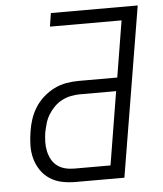

<svg xmlns="http://www.w3.org/2000/svg" viewBox="-53 -781 705 828"><g transform="rotate(-5 300.0 -367.5)"><path d="M240 0Q210 0 181.5 -6Q153 -12 129.5 -27.5Q106 -43 90.5 -66Q75 -89 67.5 -116.5Q60 -144 60.5 -173.5Q61 -203 66 -233Q70 -260 78.5 -286Q87 -312 102 -336Q117 -360 139 -379.5Q161 -399 186.5 -411.5Q212 -424 239 -428.5Q266 -433 292 -433H459L499 -677H189L198 -735H574L452 0ZM240 -58H397L449 -375H292Q273 -375 253 -371Q233 -367 214.5 -357.5Q196 -348 181 -333Q166 -318 155 -300Q144 -282 138.5 -262.5Q133 -243 129 -224Q126 -204 125.5 -183.5Q125 -163 129 -144Q133 -125 142 -108Q151 -91 166 -79.5Q181 -68 200 -63Q219 -58 240 -58Z"/></g></svg>

Font: Iosevka SS04 Light Extended
Style: Italic
Weight: 300
Width: 7
Italic angle: -9°
Monospace: yes
Designer: Belleve Invis
Foundry: Belleve Invis
Version: Version 19.0.0; ttfautohint (v1.8.4)